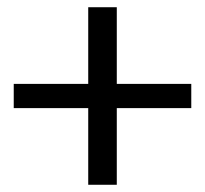

<svg xmlns="http://www.w3.org/2000/svg" viewBox="-20 -511 567 531"><path d="M303 -491V-279H509V-212H303V0H224V-212H18V-279H224V-491Z"/></svg>

Font: Karla
Style: Regular
Weight: 400
Designer: Jonathan Pinhorn
Version: Version 1.000